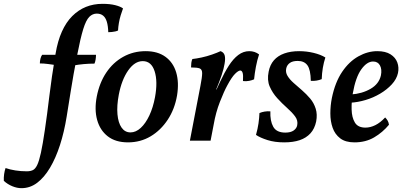

<svg xmlns="http://www.w3.org/2000/svg" viewBox="-165 -734 2112 1002"><path d="M370 -714Q409 -714 436.5 -707Q464 -700 477 -690Q471 -674 465 -654.5Q459 -635 455.5 -614.5Q452 -594 451 -575Q446 -572 437 -570Q428 -568 418.5 -567Q409 -566 400 -566Q399 -599 392.5 -620.5Q386 -642 373 -652.5Q360 -663 340 -663Q318 -663 301 -646Q284 -629 269.5 -582.5Q255 -536 238 -448Q217 -340 204 -257Q191 -174 183 -126Q170 -45 148 23Q126 91 96 141.5Q66 192 29 220Q-8 248 -53 248Q-76 248 -100.5 238Q-125 228 -145 210Q-146 193 -143.5 175Q-141 157 -136 143Q-113 151 -84.5 155.5Q-56 160 -25 160Q-7 160 6 154Q19 148 29 127.5Q39 107 48.5 63.5Q58 20 69 -55Q81 -136 92.5 -232.5Q104 -329 125 -454Q136 -520 158 -569Q180 -618 212 -650Q244 -682 283.5 -698Q323 -714 370 -714ZM55 -448H136L129 -394Q108 -397 85.5 -400Q63 -403 43 -403Q43 -415 46 -427.5Q49 -440 55 -448ZM230 -448H336Q336 -436 334 -423.5Q332 -411 328 -402Q299 -402 272 -399.5Q245 -397 223 -393Z M503 9Q438 9 397.5 -22.5Q357 -54 342 -108Q327 -162 340 -230Q354 -302 389.5 -355Q425 -408 478 -437.5Q531 -467 595 -467Q658 -467 698.5 -437.5Q739 -408 754.5 -356Q770 -304 759 -236Q747 -165 710.5 -109.5Q674 -54 621 -22.5Q568 9 503 9ZM516 -43Q544 -43 569.5 -66.5Q595 -90 614.5 -131.5Q634 -173 644 -227Q659 -309 642 -362Q625 -415 580 -415Q538 -415 504 -366.5Q470 -318 455 -240Q444 -182 448 -137.5Q452 -93 469.5 -68Q487 -43 516 -43Z M986 -467Q1003 -461 1007.5 -445Q1012 -429 1007 -401Q1003 -376 991.5 -341.5Q980 -307 963 -267H965L984 -308Q1006 -355 1029 -391Q1052 -427 1078.5 -447Q1105 -467 1136 -467Q1165 -467 1187 -450Q1177 -420 1170.5 -385.5Q1164 -351 1161 -320Q1150 -315 1135 -312Q1120 -309 1103 -311Q1105 -343 1101 -354.5Q1097 -366 1089 -366Q1079 -366 1061.5 -348.5Q1044 -331 1021 -288Q1004 -257 982.5 -202Q961 -147 950 -83L934 0H826L881 -286Q890 -332 890 -352Q890 -372 877 -377Q864 -382 832 -382Q832 -394 833.5 -406Q835 -418 839 -426Q859 -428 887 -434Q915 -440 942 -449.5Q969 -459 986 -467Z M1396 -467Q1435 -467 1472 -458Q1509 -449 1533 -434Q1516 -382 1514 -321Q1502 -316 1487.5 -313.5Q1473 -311 1457 -312Q1456 -370 1439.5 -393Q1423 -416 1389 -416Q1362 -416 1347.5 -405.5Q1333 -395 1329 -378Q1324 -357 1335.5 -338Q1347 -319 1367.5 -301Q1388 -283 1411 -263Q1434 -243 1453.5 -220Q1473 -197 1482.5 -167Q1492 -137 1485 -100Q1477 -62 1455 -38Q1433 -14 1399 -2.5Q1365 9 1318 9Q1269 9 1231 -3Q1193 -15 1171 -30Q1180 -62 1184 -90Q1188 -118 1189 -144Q1215 -155 1246 -153Q1244 -103 1261 -72.5Q1278 -42 1324 -42Q1352 -42 1367.5 -53Q1383 -64 1386 -80Q1391 -105 1375 -126.5Q1359 -148 1333 -171Q1307 -194 1282 -221.5Q1257 -249 1242.5 -282.5Q1228 -316 1237 -360Q1244 -396 1264.5 -419.5Q1285 -443 1318.5 -455Q1352 -467 1396 -467Z M1685 9Q1638 9 1610.5 -12Q1583 -33 1571 -67Q1559 -101 1559 -142Q1559 -183 1567 -223Q1584 -305 1620.5 -359Q1657 -413 1705.5 -440Q1754 -467 1804 -467Q1847 -467 1873 -450.5Q1899 -434 1908.5 -408Q1918 -382 1912 -353Q1905 -321 1879.5 -293.5Q1854 -266 1818.5 -245Q1783 -224 1742.5 -212Q1702 -200 1664 -198L1667 -241Q1725 -245 1769 -270.5Q1813 -296 1823 -341Q1829 -372 1818 -392.5Q1807 -413 1782 -413Q1750 -413 1720.5 -372Q1691 -331 1676 -246Q1669 -204 1670 -162.5Q1671 -121 1687 -94.5Q1703 -68 1742 -68Q1768 -68 1794 -81Q1820 -94 1845 -121Q1853 -113 1858 -104.5Q1863 -96 1865 -83Q1832 -43 1787.5 -17Q1743 9 1685 9Z"/></svg>

Font: Vollkorn Medium
Style: Italic
Weight: 500
Italic angle: -11°
Designer: Friedrich Althausen
Foundry: Friedrich Althausen
Version: Version 5.000